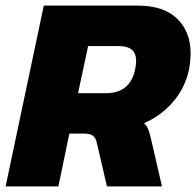

<svg xmlns="http://www.w3.org/2000/svg" viewBox="-31 -664 699 684"><path d="M-11 0 125 -644H460Q552 -644 600 -597.5Q648 -551 648 -474Q648 -447 642 -415Q628 -350 585 -300.5Q542 -251 482 -225Q492 -216 497 -203.5Q502 -191 507 -169L546 0H350L314 -155Q310 -173 300 -180.5Q290 -188 269 -188H216L177 0ZM247 -332H346Q432 -332 450 -415Q452 -424 453 -432Q454 -440 454 -447Q454 -473 439 -486.5Q424 -500 388 -500H283Z"/></svg>

Font: Kanit
Style: Bold Italic
Weight: 700
Italic angle: -12°
Designer: Katatrad Team
Foundry: CadsonDemak
Version: Version 2.000; ttfautohint (v1.8.3)